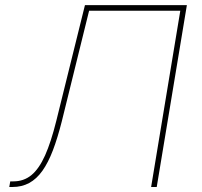

<svg xmlns="http://www.w3.org/2000/svg" viewBox="-20 -748 806 768"><path d="M17.1 0 21 -22.5H33.2Q75.2 -22.5 105.7 -47.6Q136.2 -72.8 160.2 -126.2Q184.1 -179.7 205.1 -264.2L319.8 -727.5H727.5L606.9 0H584.5L701.2 -705.1H336.4L227.1 -262.2Q210.4 -196.3 191.7 -147Q172.9 -97.7 149.7 -64.9Q126.5 -32.2 96.9 -16.1Q67.4 0 29.3 0Z"/></svg>

Font: Inter Thin
Style: Italic
Weight: 250
Italic angle: -9.3988°
Designer: Rasmus Andersson
Foundry: rsms
Version: Version 4.001;git-66647c0bb